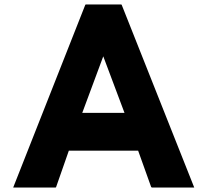

<svg xmlns="http://www.w3.org/2000/svg" viewBox="-20 -832 931 859"><path d="M363 -812 361 -809 39 7H229L231 5L288 -158H598L656 4L659 7H849L525 -809L523 -812ZM442 -580 537 -327H348Z"/></svg>

Font: Hussar Woodtype
Style: SeBd
Weight: 900
Foundry: Cannot Into Space Fonts
Version: Version 1.07